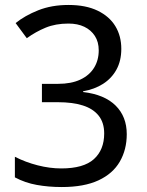

<svg xmlns="http://www.w3.org/2000/svg" viewBox="-20 -744 591 774"><path d="M229 10Q176 10 128.5 1.5Q81 -7 40 -29V-112Q83 -90 132 -77.5Q181 -65 227 -65Q317 -65 358.5 -102.5Q400 -140 400 -206Q400 -250 377.5 -278Q355 -306 313.5 -319Q272 -332 214 -332H149V-406H214Q267 -406 303.5 -423Q340 -440 359 -470.5Q378 -501 378 -541Q378 -575 362.5 -599Q347 -623 320 -636Q293 -649 256 -649Q204 -649 164 -632.5Q124 -616 88 -590L43 -651Q80 -681 134 -702.5Q188 -724 256 -724Q326 -724 373.5 -701Q421 -678 445 -638.5Q469 -599 469 -547Q469 -499 449.5 -463.5Q430 -428 395.5 -406Q361 -384 315 -376V-373Q401 -363 446 -318.5Q491 -274 491 -203Q491 -141 463 -92.5Q435 -44 377 -17Q319 10 229 10Z"/></svg>

Font: lbangla05
Style: Book
Weight: 400
Designer: Jelle Bosma - Monotype Design Team
Foundry: Monotype Imaging Inc.
Version: Version 2.003